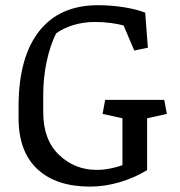

<svg xmlns="http://www.w3.org/2000/svg" viewBox="-20 -691 675 722"><path d="M533.2 -51.3Q486.3 -22.5 430.2 -5.9Q374 10.7 318.8 10.7Q190.9 10.7 120.4 -55.2Q49.8 -121.1 49.8 -246.6V-290Q49.8 -474.6 126.7 -573Q203.6 -671.4 348.6 -671.4Q396.5 -671.4 443.8 -664.1Q491.2 -656.7 525.9 -643.6L536.1 -511.7L484.9 -501L444.8 -595.2Q426.3 -600.6 397 -604.5Q367.7 -608.4 337.4 -608.4Q294.9 -608.4 256.6 -596.9Q218.3 -585.4 190.9 -565.4Q168.5 -520 155.5 -459.7Q142.6 -399.4 142.6 -333.5V-268.6Q142.6 -165.5 201.7 -108.9Q260.7 -52.2 343.3 -52.2Q368.7 -52.2 393.6 -57.1Q418.5 -62 440.4 -69.8V-246.1L365.7 -262.7L375.5 -315.4H597.7L607.4 -262.7L533.2 -246.1Z"/></svg>

Font: Noticia Text
Style: Regular
Weight: 400
Designer: JM Sole
Foundry: JM Sole
Version: Version 1.003